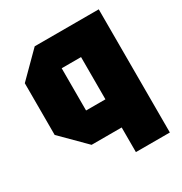

<svg xmlns="http://www.w3.org/2000/svg" viewBox="-164 -682 897 945"><g transform="rotate(-30 284.0 -210.0)"><path d="M530 -560V140H337V0H166L33 -133V-427L166 -560ZM337 -400H227V-160H337Z"/></g></svg>

Font: Tektur SemiCondensed ExtraBold
Style: Regular
Weight: 800
Width: 4
Designer: Adam Jagosz
Foundry: Adam Jagosz
Version: Version 1.005;gftools[0.9.30]